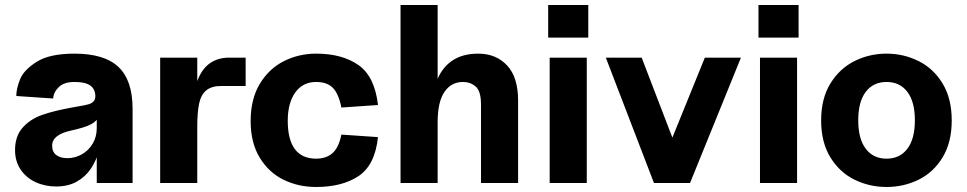

<svg xmlns="http://www.w3.org/2000/svg" viewBox="-20 -730 3857 766"><path d="M40 -131Q40 -187 70.5 -221Q101 -255 148 -271.5Q195 -288 267 -301L289 -305Q321 -310 335 -314.5Q349 -319 356 -329Q363 -339 359 -360Q354 -382 334.5 -392.5Q315 -403 277 -403Q236 -403 215 -383Q194 -363 192 -337L45 -347Q45 -376 60 -413.5Q75 -451 126.5 -483.5Q178 -516 277 -516Q397 -516 453 -462.5Q509 -409 509 -296V0H366V-129H375Q364 -89 342.5 -57Q321 -25 286.5 -5.5Q252 14 204 14Q159 14 121.5 -3.5Q84 -21 62 -54Q40 -87 40 -131ZM366 -219V-269H375Q368 -247 343 -234Q318 -221 263 -209Q226 -201 207 -186Q188 -171 188 -149Q188 -124 204.5 -111.5Q221 -99 249 -99Q279 -99 306 -114Q333 -129 349.5 -156.5Q366 -184 366 -219Z M619 -500H767V-299L747 -269Q747 -351 765.5 -402.5Q784 -454 816.5 -477Q849 -500 893 -500H960V-387H863Q824 -387 803 -369.5Q782 -352 774.5 -317.5Q767 -283 767 -224V0H619Z M980 -247Q980 -335 1016.5 -395.5Q1053 -456 1112.5 -486Q1172 -516 1241 -516Q1345 -516 1410 -470.5Q1475 -425 1488 -311L1342 -301Q1331 -356 1308 -379.5Q1285 -403 1241 -403Q1188 -403 1158 -361Q1128 -319 1128 -248Q1128 -173 1156.5 -135Q1185 -97 1241 -97Q1281 -97 1306 -118.5Q1331 -140 1342 -193L1488 -183Q1476 -71 1410.5 -27.5Q1345 16 1241 16Q1171 16 1112 -12.5Q1053 -41 1016.5 -100.5Q980 -160 980 -247Z M1827 -403Q1780 -403 1753 -363Q1726 -323 1726 -243L1700 -263Q1700 -344 1720 -400.5Q1740 -457 1782 -486.5Q1824 -516 1888 -516Q1959 -516 2003 -469Q2047 -422 2047 -329V0H1899V-313Q1899 -366 1878 -384.5Q1857 -403 1827 -403ZM1578 -710H1726V0H1578Z M2173 -500H2321V0H2173ZM2167 -710H2327V-580H2167Z M2792 -500H2936L2733 0H2589ZM2397 -500H2540L2732 0H2589Z M3012 -500H3160V0H3012ZM3006 -710H3166V-580H3006Z M3256 -249.5Q3256 -337 3293 -397Q3330 -457 3389.4 -486.5Q3448.7 -516 3516.9 -516Q3585 -516 3644.5 -486.5Q3704 -457 3740.5 -397Q3777 -337 3777 -249.5Q3777 -162 3740.5 -102Q3704 -42 3644.6 -13Q3585.3 16 3517.1 16Q3449 16 3389.5 -13Q3330 -42 3293 -102Q3256 -162 3256 -249.5ZM3630 -250Q3630 -324 3600 -363.5Q3570 -403 3517 -403Q3464 -403 3434 -363.5Q3404 -324 3404 -250Q3404 -176 3434 -136.5Q3464 -97 3517 -97Q3570 -97 3600 -136.5Q3630 -176 3630 -250Z"/></svg>

Font: Uncut Sans VF
Style: Regular
Weight: 400
Designer: Kasper Nordkvist
Foundry: Uncut Type
Version: Version 1.100;FEAKit 1.0